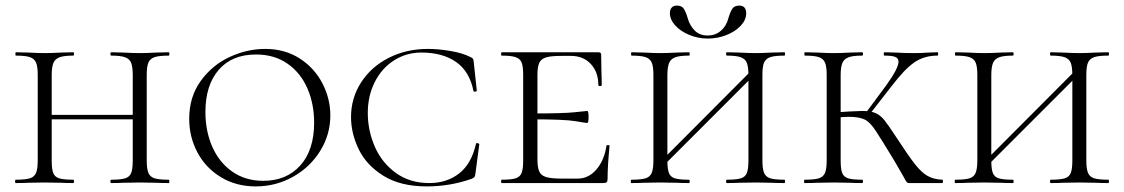

<svg xmlns="http://www.w3.org/2000/svg" viewBox="-20 -655 4022 687"><path d="M378 -456Q375 -456 375 -462Q375 -468 378 -468L420 -467Q458 -465 481 -465Q502 -465 540 -467L584 -468Q586 -468 586 -462Q586 -456 584 -456Q549 -456 533 -450.5Q517 -445 511 -431Q505 -417 505 -387V-81Q505 -51 511 -36.5Q517 -22 533 -17Q549 -12 584 -12Q586 -12 586 -6Q586 0 584 0Q556 0 540 -1L481 -2L420 -1Q405 0 378 0Q375 0 375 -6Q375 -12 378 -12Q412 -12 428 -17Q444 -22 449.5 -36.5Q455 -51 455 -81V-385Q455 -415 449.5 -429.5Q444 -444 428 -450Q412 -456 378 -456ZM137 -244H476V-228H137ZM37 -456Q35 -456 35 -462Q35 -468 37 -468L81 -467Q117 -465 139 -465Q164 -465 200 -467L242 -468Q245 -468 245 -462Q245 -456 242 -456Q209 -456 193 -450Q177 -444 171 -429.5Q165 -415 165 -385V-81Q165 -50 170.5 -36Q176 -22 191.5 -17Q207 -12 242 -12Q245 -12 245 -6Q245 0 242 0Q215 0 200 -1L139 -2L80 -1Q64 0 36 0Q34 0 34 -6Q34 -12 36 -12Q71 -12 87 -17Q103 -22 109 -36.5Q115 -51 115 -81V-387Q115 -417 109 -431Q103 -445 87 -450.5Q71 -456 37 -456Z M657 -230Q657 -308 698 -365Q739 -422 801.5 -451Q864 -480 929 -480Q999 -480 1052 -446Q1105 -412 1133.5 -357Q1162 -302 1162 -242Q1162 -174 1126 -115.5Q1090 -57 1028.5 -22.5Q967 12 895 12Q825 12 770.5 -21Q716 -54 686.5 -109.5Q657 -165 657 -230ZM1104 -216Q1104 -283 1080 -338.5Q1056 -394 1009 -427Q962 -460 896 -460Q810 -460 762.5 -405Q715 -350 715 -254Q715 -186 739.5 -130Q764 -74 811 -41Q858 -8 922 -8Q1005 -8 1054.5 -63Q1104 -118 1104 -216Z M1663 -451Q1670 -448 1672 -445Q1674 -442 1675 -434L1686 -331Q1686 -328 1680.5 -327Q1675 -326 1674 -330Q1660 -400 1611.5 -433.5Q1563 -467 1488 -467Q1434 -467 1390 -439Q1346 -411 1321 -361.5Q1296 -312 1296 -251Q1296 -188 1321 -130.5Q1346 -73 1396 -36.5Q1446 0 1516 0Q1579 0 1623 -34.5Q1667 -69 1683 -140Q1683 -143 1688 -143Q1690 -143 1692.5 -141.5Q1695 -140 1695 -139L1681 -33Q1680 -25 1678 -22Q1676 -19 1667 -15Q1590 12 1507 12Q1413 12 1352 -26Q1291 -64 1263.5 -121Q1236 -178 1236 -236Q1236 -304 1272 -360Q1308 -416 1371 -448Q1434 -480 1511 -480Q1549 -480 1592.5 -472.5Q1636 -465 1663 -451Z M1775 -12Q1809 -12 1825 -17Q1841 -22 1846.5 -36.5Q1852 -51 1852 -81V-387Q1852 -417 1846.5 -431Q1841 -445 1825 -450.5Q1809 -456 1775 -456Q1773 -456 1773 -462Q1773 -468 1775 -468H2121Q2131 -468 2131 -460L2132 -398Q2133 -379 2133 -350Q2133 -347 2127 -347Q2121 -347 2121 -350Q2121 -397 2094 -426Q2067 -455 2023 -455H1989Q1951 -455 1933.5 -449.5Q1916 -444 1909.5 -430Q1903 -416 1903 -386V-85Q1903 -56 1909.5 -41.5Q1916 -27 1934 -21.5Q1952 -16 1989 -16H2047Q2086 -16 2114 -48.5Q2142 -81 2150 -133Q2150 -136 2155.5 -136Q2161 -136 2161 -133Q2154 -61 2154 -15Q2154 -7 2151 -3.5Q2148 0 2139 0H1775Q1773 0 1773 -6Q1773 -12 1775 -12ZM1883 -228V-249Q1998 -249 2037 -253.5Q2076 -258 2081 -258Q2086 -258 2086 -237Q2086 -215 2081 -215Q2077 -215 2038.5 -221.5Q2000 -228 1883 -228Z M2581 -456Q2578 -456 2578 -462Q2578 -468 2581 -468L2623 -467Q2661 -465 2684 -465Q2705 -465 2743 -467L2787 -468Q2789 -468 2789 -462Q2789 -456 2787 -456Q2752 -456 2736 -450.5Q2720 -445 2714 -431Q2708 -417 2708 -387V-81Q2708 -51 2714 -36.5Q2720 -22 2736 -17Q2752 -12 2787 -12Q2789 -12 2789 -6Q2789 0 2787 0Q2759 0 2743 -1L2684 -2L2623 -1Q2608 0 2581 0Q2578 0 2578 -6Q2578 -12 2581 -12Q2615 -12 2631 -17Q2647 -22 2652.5 -36.5Q2658 -51 2658 -81V-385Q2658 -415 2652.5 -429.5Q2647 -444 2631 -450Q2615 -456 2581 -456ZM2332 -65 2679 -413 2692 -400 2345 -53ZM2240 -456Q2238 -456 2238 -462Q2238 -468 2240 -468L2284 -467Q2320 -465 2342 -465Q2367 -465 2403 -467L2445 -468Q2448 -468 2448 -462Q2448 -456 2445 -456Q2412 -456 2396 -450Q2380 -444 2374 -429.5Q2368 -415 2368 -385V-81Q2368 -50 2373.5 -36Q2379 -22 2394.5 -17Q2410 -12 2445 -12Q2448 -12 2448 -6Q2448 0 2445 0Q2418 0 2403 -1L2342 -2L2283 -1Q2267 0 2239 0Q2237 0 2237 -6Q2237 -12 2239 -12Q2274 -12 2290 -17Q2306 -22 2312 -36.5Q2318 -51 2318 -81V-387Q2318 -417 2312 -431Q2306 -445 2290 -450.5Q2274 -456 2240 -456ZM2586 -589Q2593 -613 2600.5 -624Q2608 -635 2625 -635Q2650 -635 2650 -607Q2650 -584 2630.5 -563Q2611 -542 2579 -529.5Q2547 -517 2513 -517Q2478 -517 2446.5 -530Q2415 -543 2396 -564Q2377 -585 2377 -608Q2377 -621 2383.5 -628Q2390 -635 2402 -635Q2419 -635 2426.5 -624Q2434 -613 2441 -589Q2448 -564 2465.5 -546Q2483 -528 2512 -528Q2540 -528 2559.5 -545Q2579 -562 2586 -589Z M3214 -21Q3184 -75 3142 -142Q3137 -150 3115 -184.5Q3093 -219 3072.5 -228Q3052 -237 3017 -237Q3007 -237 2973 -235L2972 -253L3017 -256Q3055 -258 3065 -258Q3095 -258 3112.5 -250.5Q3130 -243 3144.5 -225Q3159 -207 3189 -161Q3230 -98 3253.5 -68Q3277 -38 3299 -25.5Q3321 -13 3352 -12Q3354 -12 3354 -6Q3354 0 3352 0H3232Q3227 0 3223.5 -4.5Q3220 -9 3214 -21ZM2859 -12Q2894 -12 2910 -17Q2926 -22 2932 -36.5Q2938 -51 2938 -81V-387Q2938 -417 2932 -431Q2926 -445 2910 -450.5Q2894 -456 2860 -456Q2858 -456 2858 -462Q2858 -468 2860 -468L2904 -467Q2940 -465 2962 -465Q2987 -465 3023 -467L3065 -468Q3068 -468 3068 -462Q3068 -456 3065 -456Q3032 -456 3016 -450Q3000 -444 2994 -429.5Q2988 -415 2988 -385V-81Q2988 -50 2993.5 -36Q2999 -22 3014.5 -17Q3030 -12 3065 -12Q3068 -12 3068 -6Q3068 0 3065 0Q3038 0 3023 -1L2962 -2L2903 -1Q2887 0 2859 0Q2857 0 2857 -6Q2857 -12 2859 -12ZM3072 -243 3152 -351Q3195 -411 3195 -434Q3195 -447 3183 -451.5Q3171 -456 3145 -456Q3142 -456 3142 -462Q3142 -468 3145 -468L3183 -467Q3217 -465 3250 -465Q3274 -465 3304 -467L3334 -468Q3337 -468 3337 -462Q3337 -456 3334 -456Q3287 -456 3252 -432Q3217 -408 3172 -349L3084 -236Z M3740 -456Q3737 -456 3737 -462Q3737 -468 3740 -468L3782 -467Q3820 -465 3843 -465Q3864 -465 3902 -467L3946 -468Q3948 -468 3948 -462Q3948 -456 3946 -456Q3911 -456 3895 -450.5Q3879 -445 3873 -431Q3867 -417 3867 -387V-81Q3867 -51 3873 -36.5Q3879 -22 3895 -17Q3911 -12 3946 -12Q3948 -12 3948 -6Q3948 0 3946 0Q3918 0 3902 -1L3843 -2L3782 -1Q3767 0 3740 0Q3737 0 3737 -6Q3737 -12 3740 -12Q3774 -12 3790 -17Q3806 -22 3811.5 -36.5Q3817 -51 3817 -81V-385Q3817 -415 3811.5 -429.5Q3806 -444 3790 -450Q3774 -456 3740 -456ZM3491 -65 3838 -413 3851 -400 3504 -53ZM3399 -456Q3397 -456 3397 -462Q3397 -468 3399 -468L3443 -467Q3479 -465 3501 -465Q3526 -465 3562 -467L3604 -468Q3607 -468 3607 -462Q3607 -456 3604 -456Q3571 -456 3555 -450Q3539 -444 3533 -429.5Q3527 -415 3527 -385V-81Q3527 -50 3532.5 -36Q3538 -22 3553.5 -17Q3569 -12 3604 -12Q3607 -12 3607 -6Q3607 0 3604 0Q3577 0 3562 -1L3501 -2L3442 -1Q3426 0 3398 0Q3396 0 3396 -6Q3396 -12 3398 -12Q3433 -12 3449 -17Q3465 -22 3471 -36.5Q3477 -51 3477 -81V-387Q3477 -417 3471 -431Q3465 -445 3449 -450.5Q3433 -456 3399 -456Z"/></svg>

Font: Cormorant SC Light
Style: Regular
Weight: 300
Designer: Christian Thalmann (Catharsis Fonts)
Foundry: Catharsis Fonts
Version: Version 4.000